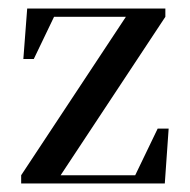

<svg xmlns="http://www.w3.org/2000/svg" viewBox="-20 -429 445 449"><path d="M59 -291H34.6L43.6 -409H366.7V-389.7L121.8 -19.2H296.2L348.7 -128.2H374.4L365.4 0H29.5V-19.2L274.4 -389.7H106.4Z"/></svg>

Font: Suranna
Style: Regular
Weight: 400
Version: Version 1.0.5; ttfautohint (v1.2.42-39fb)